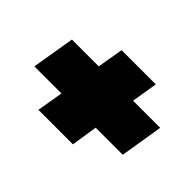

<svg xmlns="http://www.w3.org/2000/svg" viewBox="-85 -725 806 806"><g transform="rotate(45 318.0 -322.0)"><path d="M188 -110 208 -227H47L79 -418H238L258 -534H461L442 -418H603L572 -227H411L393 -110Z"/></g></svg>

Font: Georama Expanded Black
Style: Italic
Weight: 900
Width: 7
Italic angle: -9°
Designer: Jean-Baptiste Levee
Foundry: Production Type
Version: Version 1.000